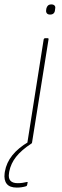

<svg xmlns="http://www.w3.org/2000/svg" viewBox="-66 -652 281 870"><path d="M62 0Q56 0 58 -5L132 -474Q134 -479 138 -479H149Q155 -479 154 -474L79 -5Q77 0 73 0ZM161 -586Q151 -586 146.5 -591.5Q142 -597 143 -605L144 -613Q146 -622 151.5 -627Q157 -632 167 -632Q176 -632 181 -627Q186 -622 184 -613L183 -605Q182 -596 176.5 -591Q171 -586 161 -586ZM10 198Q-22 198 -35.5 181Q-49 164 -45 133L-44 126Q-37 85 -10 51.5Q17 18 63 -9L77 -2Q31 28 7 58.5Q-17 89 -24 125L-25 132Q-29 155 -19 166.5Q-9 178 14 178Q26 178 36 176.5Q46 175 54 173Q57 172 58.5 172.5Q60 173 59 176L57 186Q56 191 52 192Q42 195 31.5 196.5Q21 198 10 198Z"/></svg>

Font: Sofia Sans Semi Condensed Thin
Style: Italic
Weight: 250
Italic angle: -9°
Version: Version 4.100